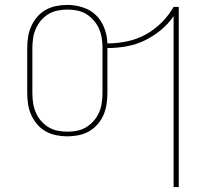

<svg xmlns="http://www.w3.org/2000/svg" viewBox="-20 -548 840 783"><path d="M688 215V-482Q666 -450 635.5 -425Q605 -400 570 -383Q535 -366 496 -359Q457 -352 418 -352V-168Q418 -145 414.5 -122.5Q411 -100 402 -79Q393 -58 377.5 -40.5Q362 -23 342.5 -12Q323 -1 300 3.5Q277 8 255 8Q232 8 209.5 3.5Q187 -1 167 -12Q147 -23 132 -40.5Q117 -58 107.5 -79Q98 -100 94.5 -122.5Q91 -145 91 -168V-352Q91 -375 94.5 -397.5Q98 -420 107.5 -441Q117 -462 132 -479.5Q147 -497 167 -508Q187 -519 209.5 -523.5Q232 -528 255 -528Q286 -528 317.5 -518Q349 -508 371.5 -486Q394 -464 405.5 -433.5Q417 -403 418 -371Q459 -371 499 -379.5Q539 -388 574.5 -407.5Q610 -427 639 -456Q668 -485 688 -520H709V215ZM255 -11Q275 -11 295 -15Q315 -19 332 -29.5Q349 -40 362.5 -55.5Q376 -71 384 -89.5Q392 -108 395 -128Q398 -148 398 -168V-352Q398 -372 395 -392Q392 -412 384 -430.5Q376 -449 362.5 -464.5Q349 -480 332 -490.5Q315 -501 295 -505Q275 -509 255 -509Q235 -509 215 -505Q195 -501 177.5 -490.5Q160 -480 147 -464.5Q134 -449 126 -430.5Q118 -412 115 -392Q112 -372 112 -352V-168Q112 -148 115 -128Q118 -108 126 -89.5Q134 -71 147 -55.5Q160 -40 177.5 -29.5Q195 -19 215 -15Q235 -11 255 -11Z"/></svg>

Font: Iosevka Aile Thin
Style: Regular
Weight: 100
Designer: Belleve Invis
Foundry: Belleve Invis
Version: Version 31.1.0; ttfautohint (v1.8.4)